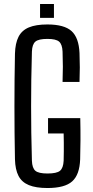

<svg xmlns="http://www.w3.org/2000/svg" viewBox="-20 -929 464 956"><path d="M216.3 7.2Q158.9 7.2 123.7 -7.3Q88.4 -21.8 72.1 -53.3Q55.8 -84.8 54.5 -135.8Q53 -201.2 52.5 -267.1Q51.9 -332.9 51.9 -399.1Q51.9 -465.2 52.5 -530.9Q53 -596.7 54.5 -661.4Q55.9 -713.7 72.2 -745.7Q88.5 -777.8 123.6 -792.5Q158.6 -807.2 215.9 -807.2Q299.8 -807.2 336.2 -774.3Q372.6 -741.3 375.9 -664.8Q377.4 -627.5 377.4 -593.2Q377.4 -558.9 375.9 -521.1H291.5Q293 -562.4 293 -596.6Q293 -630.8 291.5 -672.1Q289.9 -708.2 274.3 -721.7Q258.8 -735.3 215.9 -735.3Q172 -735.3 156.1 -721.7Q140.3 -708.2 138.9 -672.1Q136.7 -598.2 135.8 -531.5Q134.9 -464.8 134.9 -400.3Q134.9 -335.8 135.8 -269.1Q136.7 -202.4 138.9 -128.5Q140.3 -92.3 156.1 -78.7Q172 -65.1 216.3 -65.1Q262.6 -65.1 278.8 -78.7Q295.1 -92.3 296.9 -128.5Q297.5 -152.3 297.7 -174.5Q298 -196.7 297.7 -218.9Q297.5 -241.2 296.9 -264.6H219.2V-340.9H379.7Q381 -279.9 380.7 -230.8Q380.4 -181.8 379.1 -135.8Q376.5 -59.2 339.5 -26Q302.6 7.2 216.3 7.2ZM179.4 -840V-909.2H248.6V-840Z"/></svg>

Font: Big Shoulders Text SC Thin
Style: Regular
Weight: 100
Designer: Patric King
Foundry: XO Type Co
Version: Version 2.002